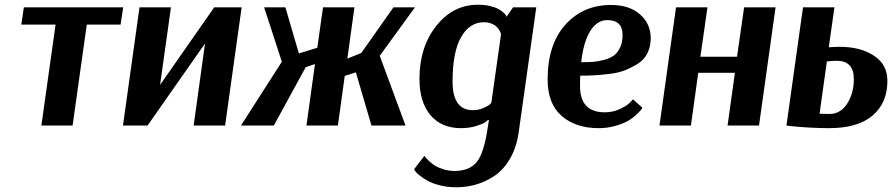

<svg xmlns="http://www.w3.org/2000/svg" viewBox="-20 -531 3775 812"><path d="M490 -427H347L287 0H155L215 -427H70L81 -500H501Z M886 -500H1002L932 0H799L847 -347L604 0H500L570 -500H703L657 -172Z M1479 -500 1449 -283 1508 -307 1644 -500H1735L1586 -295L1695 0H1551L1485 -225L1438 -210L1409 0H1276L1312 -260L1273 -247L1138 0H999L1172 -270L1097 -500H1187L1244 -305L1322 -329L1346 -500Z M2248 -500 2174 26Q2165 91 2137.5 139Q2110 187 2071.5 212.5Q2033 238 1993 249.5Q1953 261 1910 261Q1873 261 1841 253Q1809 245 1789.5 234Q1770 223 1756 212Q1742 201 1736 193L1731 185L1775 128Q1777 131 1780 135Q1783 139 1794.5 150Q1806 161 1819.5 169.5Q1833 178 1855.5 185Q1878 192 1902 192Q1965 192 1996 154.5Q2027 117 2043 7L2044 0L2048 -23H2043Q2039 -19 2031.5 -13.5Q2024 -8 1995 1.5Q1966 11 1930 11Q1847 11 1800.5 -44Q1754 -99 1754 -197Q1754 -332 1825 -421.5Q1896 -511 2001 -511Q2030 -511 2052.5 -505.5Q2075 -500 2087.5 -493Q2100 -486 2108.5 -478.5Q2117 -471 2120 -466L2122 -460L2150 -500ZM1980 -65Q2002 -65 2021.5 -73Q2041 -81 2049 -87.5Q2057 -94 2058 -97L2099 -386Q2098 -389 2096.5 -393.5Q2095 -398 2090 -406Q2085 -414 2077.5 -420.5Q2070 -427 2056.5 -432Q2043 -437 2027 -437Q1966 -437 1930 -374Q1894 -311 1894 -186Q1894 -65 1980 -65Z M2657 -111 2697 -75Q2695 -72 2690.5 -66Q2686 -60 2670 -45Q2654 -30 2634.5 -19Q2615 -8 2582 1.5Q2549 11 2512 11Q2415 11 2355.5 -40.5Q2296 -92 2296 -195Q2296 -343 2371 -426.5Q2446 -510 2564 -510Q2642 -510 2687 -470Q2732 -430 2732 -370Q2732 -334 2718 -306Q2704 -278 2677.5 -261.5Q2651 -245 2623.5 -234Q2596 -223 2558 -218.5Q2520 -214 2493.5 -212.5Q2467 -211 2434 -211Q2433 -197 2433 -167Q2433 -56 2538 -56Q2572 -56 2602 -70Q2632 -84 2645 -98ZM2548 -446Q2506 -446 2477 -401Q2448 -356 2438 -268Q2468 -268 2489 -269.5Q2510 -271 2535.5 -278Q2561 -285 2576.5 -296.5Q2592 -308 2602.5 -330Q2613 -352 2613 -383Q2613 -446 2548 -446Z M2769 0 2839 -500H2972L2942 -291H3097L3127 -500H3260L3190 0H3057L3088 -223H2933L2902 0Z M3509 -500 3485 -331Q3509 -333 3532 -333Q3619 -333 3676 -295.5Q3733 -258 3733 -189Q3733 -96 3670.5 -42.5Q3608 11 3486 11Q3448 11 3403 8.5Q3358 6 3332 3L3306 0L3376 -500ZM3518 -274Q3501 -274 3477 -271L3446 -50Q3462 -49 3488 -49Q3535 -49 3563 -93Q3591 -137 3591 -197Q3591 -274 3518 -274Z"/></svg>

Font: Arsenal
Style: Bold Italic
Weight: 700
Italic angle: -9°
Designer: Andrij Shevchenko
Foundry: Stairsfor.com
Version: Version 1.000